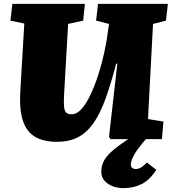

<svg xmlns="http://www.w3.org/2000/svg" viewBox="-20 -721 892 995"><path d="M620 254Q591 254 565 244.5Q539 235 522 216Q505 197 505 169Q505 138 518.5 112.5Q532 87 562.5 60.5Q593 34 644 0H552L545 -12L588 -391H582Q554 -283 525.5 -205.5Q497 -128 462 -79.5Q427 -31 381.5 -8.5Q336 14 276 14Q205 14 161 -12.5Q117 -39 98.5 -96Q80 -153 85 -244L106 -599L34 -614L44 -701H420L411 -614L333 -597L312 -229Q310 -191 312 -168.5Q314 -146 323 -137.5Q332 -129 352 -129Q378 -129 402 -155.5Q426 -182 448 -228Q470 -274 488.5 -331Q507 -388 520.5 -449.5Q534 -511 541 -570L545 -597L478 -614L488 -701H850L840 -614L773 -597L747 -104L827 -91L819 0H736Q694 48 676 80Q658 112 658 132Q658 143 665 149Q672 155 684 155Q698 155 712.5 146Q727 137 741 121L790 159Q756 212 714 233Q672 254 620 254Z"/></svg>

Font: Literata Black
Style: Italic
Weight: 900
Italic angle: -2°
Designer: Latin by Veronika Burian and Jose Scaglione. Greek by Irene Vlachou. Cyrillic by Vera Evstafieva
Foundry: TypeTogether
Version: Version 3.002